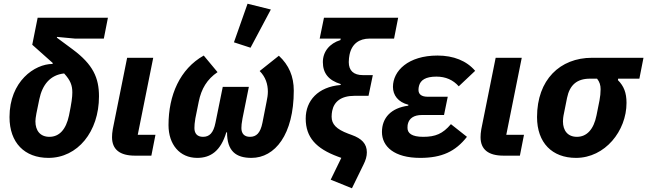

<svg xmlns="http://www.w3.org/2000/svg" viewBox="-20 -835 3472 1030"><path d="M537 -628 559 -740H182L153 -595L263 -497L262 -492C166 -492 31 -399 31 -207C31 -69 112 12 240 12C396 12 511 -128 511 -318C511 -418 479 -489 370 -570L285 -633L286 -637L382 -628ZM368 -339C368 -314 364 -283 350 -215C334 -140 298 -101 245 -101C196 -101 170 -134 170 -184C170 -203 177 -238 191 -303C207 -380 249 -433 324 -441C358 -404 368 -377 368 -339Z M814 -112H719L802 -525H662L585 -142C582 -127 581 -109 581 -99C581 -33 623 0 704 0H792Z M1433 -784 1308 -815 1235 -608 1324 -579ZM1315 -369H1175L1136 -177C1125 -121 1103 -101 1069 -101C1039 -101 1023 -118 1023 -148C1023 -160 1024 -178 1028 -200L1046 -289C1060 -359 1091 -410 1147 -448L1073 -537C945 -465 884 -324 884 -164C884 -60 944 12 1038 12C1110 12 1164 -25 1194 -125H1198C1198 -25 1245 12 1329 12C1455 12 1556 -113 1556 -349C1556 -425 1530 -486 1476 -536L1373 -454C1405 -422 1417 -383 1417 -343C1417 -327 1414 -307 1410 -289L1388 -177C1377 -121 1355 -101 1321 -101C1291 -101 1275 -118 1275 -148C1275 -160 1276 -174 1281 -200Z M2094 -628 2116 -740H1718L1695 -628H1808L1806 -620C1748 -602 1712 -558 1712 -502C1712 -443 1742 -404 1808 -384L1807 -379C1686 -369 1620 -295 1620 -199C1620 -98 1676 -38 1792 5L1811 12L1754 129L1868 175L1930 48C1942 24 1948 4 1948 -18C1948 -64 1920 -92 1867 -111L1848 -118C1784 -142 1759 -169 1759 -209C1759 -219 1760 -230 1762 -240C1772 -290 1810 -321 1882 -321H1957L1980 -432H1927C1877 -432 1851 -456 1851 -502C1851 -516 1853 -531 1855 -541C1867 -600 1907 -628 1963 -628Z M2399 -169C2355 -117 2316 -101 2250 -101C2188 -101 2166 -121 2166 -149C2166 -161 2167 -166 2168 -170C2175 -200 2200 -218 2243 -218H2362L2382 -316H2275C2240 -316 2225 -330 2225 -353C2225 -361 2226 -367 2228 -375C2236 -405 2263 -424 2321 -424C2371 -424 2411 -406 2441 -372L2529 -455C2483 -509 2413 -537 2327 -537C2170 -537 2088 -455 2088 -369C2088 -325 2115 -287 2171 -273L2170 -268C2078 -256 2029 -203 2029 -127C2029 -49 2095 12 2234 12C2350 12 2423 -22 2485 -101Z M2791 -112H2696L2779 -525H2639L2562 -142C2559 -127 2558 -109 2558 -99C2558 -33 2600 0 2681 0H2769Z M3410 -413 3432 -525H3156C2984 -525 2861 -407 2861 -207C2861 -69 2942 12 3070 12C3226 12 3341 -133 3341 -283C3341 -337 3327 -373 3295 -405L3296 -413ZM3183 -413C3197 -395 3202 -378 3202 -356C3202 -336 3200 -318 3196 -296L3180 -216C3165 -141 3128 -101 3075 -101C3026 -101 3000 -134 3000 -184C3000 -197 3002 -209 3003 -215L3022 -310C3036 -378 3074 -413 3145 -413Z"/></svg>

Font: Braiins Sans
Style: Bold Italic
Weight: 700
Italic angle: -11.31°
Designer: Mike Abbink, Paul van der Laan, Pieter van Rosmalen, Jiri Chlebus, Lubos Buracinsky
Foundry: Bold Monday, Sudetype
Version: Version 1.000;hotconv 1.0.109;makeotfexe 2.5.65596